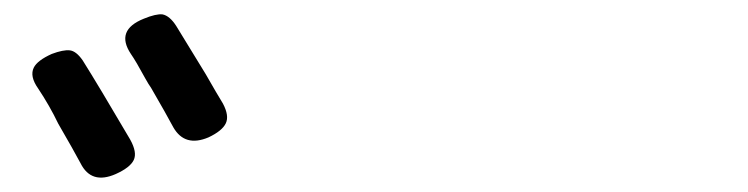

<svg xmlns="http://www.w3.org/2000/svg" viewBox="-20 -858 1040 267"><path d="M92 -631Q83 -648 61 -686Q49 -711 33 -735Q21 -752 27 -764Q32 -774 52 -783Q68 -789 77 -788Q86 -787 95 -774Q117 -739 161 -664Q171 -646 166 -635.5Q161 -625 141 -616Q107 -601 92 -631ZM221 -681Q212 -698 190 -736Q187 -740 182 -749Q169 -773 162 -783Q140 -816 180 -832Q197 -839 206 -838Q216 -836 225 -822Q237 -802 266 -755Q282 -727 290 -714Q299 -697 294 -686.5Q289 -676 270 -667Q237 -653 221 -681Z"/></svg>

Font: GenSenRounded JP M
Style: Regular
Weight: 500
Version: Version 1.501;PS 1;hotconv 16.6.51;makeotf.lib2.5.65220